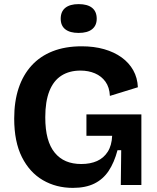

<svg xmlns="http://www.w3.org/2000/svg" viewBox="-20 -899 761 933"><path d="M334 14Q253 14 188.5 -23.5Q124 -61 86.5 -135.5Q49 -210 49 -323Q49 -406 70.5 -470.5Q92 -535 133.5 -580.5Q175 -626 236 -650Q297 -674 377 -674Q437 -674 486 -660Q535 -646 571 -620Q607 -594 627.5 -557.5Q648 -521 650 -475L514 -433Q512 -475 492.5 -502Q473 -529 441.5 -542.5Q410 -556 371 -556Q317 -556 278.5 -531.5Q240 -507 220 -456.5Q200 -406 200 -329Q200 -270 211.5 -227.5Q223 -185 246 -157Q269 -129 301 -115.5Q333 -102 375 -102Q419 -102 451.5 -116.5Q484 -131 503.5 -161.5Q523 -192 525 -239H400V-343H667V-222V0H567L569 -169H551Q535 -109 508 -68.5Q481 -28 438.5 -7Q396 14 334 14ZM362 -739Q320 -739 297.5 -756.5Q275 -774 275 -808Q275 -843 297.5 -861Q320 -879 362 -879Q405 -879 427.5 -861Q450 -843 450 -808Q450 -775 427.5 -757Q405 -739 362 -739Z"/></svg>

Font: Bricolage Grotesque
Style: Bold
Weight: 700
Designer: Mathieu Triay
Foundry: Atelier Triay
Version: Version 1.001;gftools[0.9.33.dev8+g029e19f]